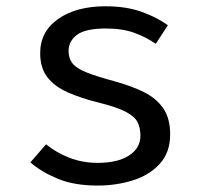

<svg xmlns="http://www.w3.org/2000/svg" viewBox="-20 -571 655 603"><path d="M286.7 -59.5Q349.2 -59.5 385.1 -82.6Q421 -105.6 421 -145.1Q421 -169.2 412.1 -187.2Q403.1 -205.1 375.4 -219.7Q347.7 -234.4 290.3 -248.7Q234.4 -262.6 193.1 -280.8Q151.8 -299 129 -328.2Q106.2 -357.4 106.2 -404.1Q106.2 -472.3 163.1 -511.8Q220 -551.3 311.3 -551.3Q376.4 -551.3 424.9 -533.8Q473.3 -516.4 507.2 -491.8L469.2 -433.3Q439 -454.4 401.8 -467.9Q364.6 -481.5 312.3 -481.5Q248.7 -481.5 222.1 -461.8Q195.4 -442.1 195.4 -410.8Q195.4 -386.7 208.5 -371Q221.5 -355.4 252.8 -343.1Q284.1 -330.8 339 -315.9Q391.8 -301.5 431.3 -282.1Q470.8 -262.6 492.6 -231Q514.4 -199.5 514.4 -149.2Q514.4 -91.8 481.5 -56.2Q448.7 -20.5 396.7 -4.4Q344.6 11.8 286.7 11.8Q213.3 11.8 161.8 -9.5Q110.3 -30.8 75.4 -61L124.6 -117.9Q156.4 -91.8 197.7 -75.6Q239 -59.5 286.7 -59.5Z"/></svg>

Font: FiraCode Nerd Font Mono
Style: Regular
Weight: 400
Monospace: yes
Designer: Carrois Corporate, Edenspiekermann AG, Nikita Prokopov
Foundry: Carrois Corporate, Edenspiekermann AG, Nikita Prokopov
Version: Version 6.002;Nerd Fonts 3.4.0